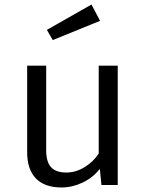

<svg xmlns="http://www.w3.org/2000/svg" viewBox="-20 -817 640 848"><path d="M184 -153Q184 -102 205.5 -78.5Q227 -55 273 -55Q315 -55 354 -79Q393 -103 416 -139V-527H500V0H428L421 -71Q390 -32 344.5 -10.5Q299 11 252 11Q177 11 138.5 -29Q100 -69 100 -144V-527H184ZM422 -725 213 -640 187 -685 384 -797Z"/></svg>

Font: Fira Mono
Style: Regular
Weight: 400
Designer: Carrois Corporate & Edenspiekermann AG
Foundry: Carrois Corporate GbR & Edenspiekermann AG
Version: Version 3.206